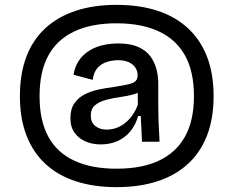

<svg xmlns="http://www.w3.org/2000/svg" viewBox="-20 -669 962 791"><path d="M460 102Q367 102 293 78Q219 54 167.5 6.5Q116 -41 89 -111Q62 -181 62 -273Q62 -365 88.5 -435Q115 -505 166.5 -552.5Q218 -600 292 -624.5Q366 -649 460 -649Q554 -649 628 -625Q702 -601 754 -553Q806 -505 833 -435Q860 -365 860 -273Q860 -181 833 -111Q806 -41 754 6.5Q702 54 628 78Q554 102 460 102ZM460 26Q564 26 634.5 -7Q705 -40 742 -106Q779 -172 779 -273Q779 -374 742.5 -440Q706 -506 634.5 -539.5Q563 -573 460 -573Q357 -573 286 -539.5Q215 -506 179 -440Q143 -374 143 -273Q143 -172 179 -106Q215 -40 286 -7Q357 26 460 26ZM419 -135Q438 -135 456.5 -141Q475 -147 492 -159.5Q509 -172 523.5 -191.5Q538 -211 548 -238L547 -304L568 -302Q555 -287 529.5 -280Q504 -273 474 -269Q444 -265 416.5 -257.5Q389 -250 371.5 -235.5Q354 -221 354 -192Q354 -165 372.5 -150Q391 -135 419 -135ZM395 -74Q362 -74 334 -85.5Q306 -97 288 -121Q270 -145 270 -182Q270 -220 286.5 -243.5Q303 -267 329.5 -280.5Q356 -294 388 -300.5Q420 -307 451 -311Q489 -317 510 -322Q531 -327 539 -335.5Q547 -344 547 -359Q547 -376 538 -390Q529 -404 511 -412.5Q493 -421 466 -421Q444 -421 421 -414Q398 -407 382 -389.5Q366 -372 362 -340L283 -361Q288 -393 303.5 -417Q319 -441 343.5 -457.5Q368 -474 399.5 -482Q431 -490 467 -490Q517 -490 549.5 -475.5Q582 -461 599.5 -437Q617 -413 624.5 -384Q632 -355 632 -326V-239Q632 -219 632.5 -199.5Q633 -180 633.5 -160.5Q634 -141 635.5 -122Q637 -103 637 -85H565Q564 -113 562.5 -139Q561 -165 560 -191H549Q539 -155 517.5 -128.5Q496 -102 464.5 -88Q433 -74 395 -74Z"/></svg>

Font: Bricolage Grotesque 28pt
Style: Regular
Weight: 400
Version: Version 1.001;gftools[0.9.33.dev8+g029e19f]